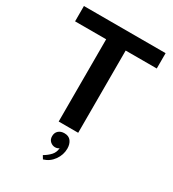

<svg xmlns="http://www.w3.org/2000/svg" viewBox="-224 -820 1073 1193"><g transform="rotate(30 313.0 -223.5)"><path d="M243 -590H20V-700H606V-590H383V0H243ZM262 230Q291 213 310 192Q329 171 331 140Q328 144 320 147Q312 150 303 150Q284 150 268.5 136.5Q253 123 253 99Q253 74 269 59.5Q285 45 311 45Q343 45 358.5 66Q374 87 374 119Q374 164 347 202Q320 240 276 253Z"/></g></svg>

Font: Moderustic SemiBold
Style: Regular
Weight: 600
Designer: Tural Alisoy
Foundry: TAFT Foundry
Version: Version 2.120